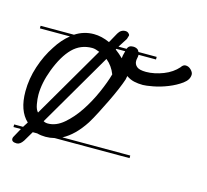

<svg xmlns="http://www.w3.org/2000/svg" viewBox="-64 -403 540 500"><g transform="rotate(15 206.5 -153.0)"><path d="M313 -280H266Q266 -275 265 -271Q264 -267 264 -263Q264 -254 271 -248Q278 -242 296 -242Q307 -242 319 -244.5Q331 -247 342.5 -251.5Q354 -256 363.5 -262.5Q373 -269 380 -277Q385 -285 392 -285Q400 -285 406.5 -278.5Q413 -272 413 -266Q413 -252 398 -241Q383 -230 363 -222Q343 -214 324 -210.5Q305 -207 297 -207Q284 -207 273 -209.5Q262 -212 252 -219L250 -209Q246 -197 239 -180.5Q232 -164 223 -145.5Q214 -127 204.5 -108.5Q195 -90 187 -77Q161 -37 130 -21H313V-14H111Q99 -11 87 -11Q75 -11 64 -14H52L36 13Q28 25 19 25Q5 25 5 16Q5 12 9 6L20 -14H0V-21H24L33 -35Q6 -60 6 -112Q6 -146 17 -179.5Q28 -213 46 -240Q61 -264 81 -280H0V-287H90Q113 -302 140 -302Q161 -302 183 -292L198 -319Q205 -331 217 -331Q222 -331 225.5 -328Q229 -325 229 -322Q229 -321 226 -312L210 -287H232Q235 -297 247 -297Q256 -297 261 -292Q263 -289 264 -287H313ZM145 -266Q114 -266 92.5 -244.5Q71 -223 55 -181Q41 -144 41 -112Q41 -101 43.5 -87Q46 -73 52 -67L165 -261Q160 -263 155 -264.5Q150 -266 145 -266ZM213 -213Q205 -234 188 -248L72 -49Q77 -46 84 -46Q106 -46 126.5 -63.5Q147 -81 164 -106.5Q181 -132 194 -161.5Q207 -191 213 -213ZM226 -260 227 -268 230 -280H206L205 -278Q217 -269 226 -260Z"/></g></svg>

Font: Gruenewald VA 3. Klasse
Style: Regular
Weight: 400
Designer: Peter Wiegel
Foundry: Peter Wiegel, nach dem Schriftentwurf von Dr. H. Gr¸newald
Version: Version 0.007